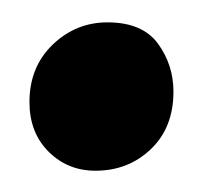

<svg xmlns="http://www.w3.org/2000/svg" viewBox="-20 -470 186 176"><path d="M67.5 -313.5Q42 -313.5 24.5 -331Q7 -348.5 7 -376.5Q7 -408.5 28.2 -429Q49.5 -449.5 78.5 -449.5Q110.5 -449.5 124.8 -430Q139 -410.5 139 -386Q139 -353 118.2 -333.2Q97.5 -313.5 67.5 -313.5Z"/></svg>

Font: Merriweather 24pt SemiCondensed
Style: Regular
Weight: 400
Width: 4
Designer: Eben Sorkin
Foundry: Eben Sorkin
Version: Version 2.100